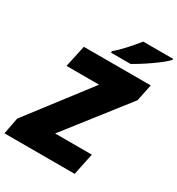

<svg xmlns="http://www.w3.org/2000/svg" viewBox="-259 -1062 1105 1196"><g transform="rotate(30 294.0 -463.5)"><path d="M279 -767H419C481 -800 604 -884 633 -920V-927H418C380 -879 325 -816 279 -778ZM-45 0H460L493 -157H229L570 -593L595 -714H114L80 -557H314L-22 -119Z"/></g></svg>

Font: Noto Sans UI Black
Style: Italic
Weight: 900
Italic angle: -372°
Designer: Monotype Design Team
Foundry: Monotype Imaging Inc.
Version: Version 1.901